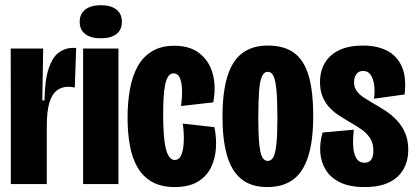

<svg xmlns="http://www.w3.org/2000/svg" viewBox="-20 -717 1620 748"><path d="M22.2 0V-287.5L21.7 -528H148.2L144.8 -325.7H153.2Q154.7 -406 169.8 -450.5Q184.8 -495 209.6 -512.8Q234.3 -530.5 263.7 -530.5Q267.3 -530.5 270.2 -530.5Q273.2 -530.5 276.8 -529.5L271.3 -375.7Q266.2 -377.3 259.8 -378.2Q253.5 -379 246.7 -379Q218.8 -379 200 -363.5Q181.2 -348 171.8 -314.8Q162.3 -281.7 162.3 -226.5V0Z M303.8 0V-528H441.5V0ZM372.5 -567.8Q334 -567.8 312.2 -584.3Q290.5 -600.8 290.5 -631.8Q290.5 -663 312.2 -679.8Q334 -696.7 372.5 -696.7Q412.2 -696.7 433.5 -679.8Q454.8 -663 454.8 -631.8Q454.8 -600.7 433.5 -584.2Q412.2 -567.8 372.5 -567.8Z M660.8 11.7Q608.2 11.7 572.8 -8.2Q537.3 -28.2 516.2 -64.3Q495 -100.5 486 -149.8Q477 -199.2 477 -258Q477 -317.3 486 -368.2Q495 -419.2 515.7 -457.2Q536.3 -495.2 571.8 -516.9Q607.3 -538.7 659.3 -538.7Q721.2 -538.7 758.6 -508.3Q796 -478 809.1 -428.2Q822.2 -378.3 810.8 -318.2L685.2 -304Q690.3 -340.8 689.1 -369.5Q687.8 -398.2 680 -414.8Q672.2 -431.3 656 -431.3Q643.8 -431.3 636 -420.2Q628.2 -409.2 623.7 -388.3Q619.2 -367.5 617.4 -338.6Q615.7 -309.7 615.7 -274.2Q615.7 -212 620.2 -172.1Q624.8 -132.2 635 -113Q645.2 -93.8 660.7 -93.8Q679.5 -93.8 687.5 -116.1Q695.5 -138.3 696.1 -171.2Q696.7 -204.2 692 -235.5L815.3 -221.7Q824.2 -179 821.1 -137.6Q818 -96.2 800.8 -62.3Q783.5 -28.5 749.3 -8.4Q715.2 11.7 660.8 11.7Z M1021.3 11.7Q958.3 11.7 919.8 -19.9Q881.3 -51.5 864.1 -112.4Q846.8 -173.3 846.8 -261.8Q846.8 -358.8 866.2 -420.3Q885.5 -481.8 924.8 -510.7Q964.2 -539.5 1023.2 -539.5Q1087.2 -539.5 1126 -510.8Q1164.8 -482 1182.5 -421.8Q1200.2 -361.7 1200.2 -265.3Q1200.2 -169.3 1180.8 -108Q1161.5 -46.7 1122.2 -17.5Q1083 11.7 1021.3 11.7ZM1023.2 -90Q1037.7 -90 1045.7 -106.2Q1053.7 -122.5 1057.2 -159.2Q1060.7 -195.8 1060.7 -257.2Q1060.7 -324 1057.2 -363.3Q1053.8 -402.7 1045.9 -419.9Q1038 -437.2 1023.3 -437.2Q1008.7 -437.2 1000.6 -419.8Q992.5 -402.5 989.4 -362.7Q986.3 -322.8 986.3 -255Q986.3 -163.8 994.2 -126.9Q1002 -90 1023.2 -90Z M1400.2 11.7Q1343 11.7 1305.8 -6Q1268.7 -23.7 1249.8 -54.1Q1230.8 -84.5 1227.8 -122.2Q1224.8 -159.8 1236.8 -200.7L1358.2 -211.8Q1354.7 -180 1355.8 -150.2Q1357 -120.5 1367.4 -101.8Q1377.8 -83 1400.7 -83Q1417 -83 1425.8 -94.4Q1434.5 -105.8 1434.5 -130Q1434.5 -158.8 1422.1 -178.2Q1409.7 -197.7 1388.6 -212.6Q1367.5 -227.5 1341.3 -242Q1322 -253.5 1301.8 -266.4Q1281.5 -279.3 1264.6 -297Q1247.7 -314.7 1237.2 -339.1Q1226.7 -363.5 1226.7 -396.8Q1226.7 -440.8 1246.1 -472.8Q1265.5 -504.8 1302.8 -522.2Q1340 -539.5 1394.5 -539.5Q1448.5 -539.5 1487.4 -519.8Q1526.3 -500 1545.2 -458.2Q1564 -416.5 1556.3 -349L1437.3 -332.5Q1441 -361.7 1437.6 -386.2Q1434.2 -410.8 1423.8 -425.8Q1413.5 -440.7 1394.3 -440.7Q1377.7 -440.7 1368.5 -428.2Q1359.3 -415.8 1359.3 -396.8Q1359.3 -377.3 1369.5 -362.9Q1379.7 -348.5 1396.9 -337.2Q1414.2 -326 1435.2 -313.8Q1458.8 -300.7 1483 -284.6Q1507.2 -268.5 1527 -247.2Q1546.8 -226 1558.7 -198.1Q1570.5 -170.2 1570.5 -133Q1570.5 -92 1552.6 -59.1Q1534.7 -26.2 1497.4 -7.3Q1460.2 11.7 1400.2 11.7Z"/></svg>

Font: Bricolage Grotesque 96pt ExtraBold Condensed
Style: Regular
Weight: 800
Width: 3
Version: Version 1.001;gftools[0.9.33.dev8+g029e19f]